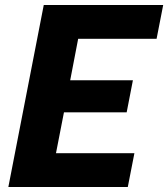

<svg xmlns="http://www.w3.org/2000/svg" viewBox="-20 -750 674 770"><path d="M13.5 0H492.5L519 -135.5H204.5L236.5 -299.5H488L513 -428H261.5L293.5 -594.5H608L634.5 -730H155.5Z"/></svg>

Font: Monaspace Neon ExtraBold
Style: Italic
Weight: 800
Italic angle: -11°
Designer: Riley Cran & the Lettermatic Team
Foundry: Lettermatic
Version: Version 1.200 (Monaspace Neon)